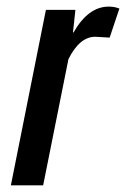

<svg xmlns="http://www.w3.org/2000/svg" viewBox="-20 -558 379 578"><path d="M307.1 -538.1Q325.2 -538.1 339.4 -532.2L310.1 -444.8L266.6 -447.3Q219.7 -447.3 186 -379.9L109.9 0H12.7L118.2 -528.3H207L199.7 -460.4L201.2 -460Q245.6 -538.1 307.1 -538.1Z"/></svg>

Font: RobotoCondensed-Italic
Style: Italic
Weight: 400
Designer: Google
Version: Version 1.200311; 2013